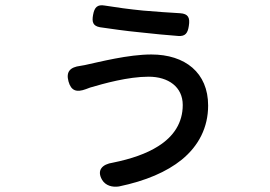

<svg xmlns="http://www.w3.org/2000/svg" viewBox="-20 -653 1020 726"><path d="M578 -100C534 -72 476 -52 407 -38C366 -32 345 -9 366 27C379 49 405 56 430 52C531 31 610 -3 667 -49C732 -102 767 -172 767 -254C767 -378 680 -447 552 -447C465 -447 357 -419 301 -407C296 -406 290 -405 284 -404C245 -399 229 -382 239 -345C249 -309 270 -303 305 -316C310 -318 316 -320 321 -322C372 -337 464 -363 542 -363C617 -363 671 -324 671 -256C671 -189 637 -137 578 -100ZM521 -613C470 -618 419 -625 376 -632C348 -637 337 -625 332 -597C327 -570 331 -555 358 -550C400 -544 454 -536 507 -531C560 -525 613 -520 654 -517C681 -515 690 -528 694 -555C699 -586 692 -601 661 -603C620 -605 571 -609 521 -613Z"/></svg>

Font: GenSenRounded2 TW M
Style: Regular
Weight: 500
Version: Version 2.100;PS 2.1;hotconv 16.6.51;makeotf.lib2.5.65220 DE